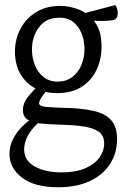

<svg xmlns="http://www.w3.org/2000/svg" viewBox="-20 -528 503 773"><path d="M388.8 -334.2Q387.4 -284.3 367.1 -243.4Q346.8 -202.5 307.8 -177.8Q268.7 -153.1 210.2 -153.1Q133.3 -153.1 88.9 -196Q44.5 -238.9 40.5 -306.7Q37.4 -358.3 58.1 -403.4Q78.8 -448.5 121 -476.3Q163.1 -504.2 221.7 -504.2Q263.8 -504.2 302.6 -487.2Q341.4 -470.2 365.9 -433.2Q390.4 -396.3 388.8 -334.2ZM213.7 -199.3Q248 -200 271.8 -218.6Q295.6 -237.1 307.9 -266.9Q320.2 -296.8 320.2 -330.4Q320.2 -363.1 308.8 -392.4Q297.4 -421.7 274.1 -440Q250.8 -458.2 214.7 -456.6Q164.9 -455.8 136.8 -418.2Q108.7 -380.6 108.7 -328.4Q108.7 -294.9 120.6 -265.3Q132.5 -235.7 155.8 -217.5Q179.1 -199.3 213.7 -199.3ZM147.8 -197.1 186.3 -181.6Q159.6 -155.5 147.8 -136.9Q135.9 -118.3 137.5 -110.3Q139 -103.3 152 -100.1Q165 -96.8 185 -96.1Q204.9 -95.4 227.6 -94.2Q306.6 -93 355.6 -81.8Q404.7 -70.6 428 -43.7Q451.3 -16.8 451.3 31.8Q451.3 89.1 422.6 133Q393.9 176.9 340.9 201.4Q287.8 225.9 214.1 225.9Q119.6 225.9 68.9 187.5Q18.2 149.1 18.2 91.7Q18.2 60.1 32.3 32.1Q46.5 4.2 69.3 -18.8Q92.2 -41.8 119.5 -57.8Q146.8 -73.8 174.2 -80.8L185.3 -63.2Q156.1 -53.1 131.5 -30.9Q106.9 -8.7 92 18.8Q77.2 46.4 77.2 73.4Q77.2 118.6 120 142.4Q162.9 166.1 227.9 166.1Q284.5 166.1 322.9 149.6Q361.2 133.1 380.3 106.3Q399.4 79.5 399.4 50.2Q399.4 16.6 375.8 1.1Q352.2 -14.4 310.7 -19.8Q269.2 -25.2 215 -26.4Q174.2 -27.6 141.9 -31Q109.6 -34.4 90.9 -46.4Q72.3 -58.4 72.3 -84.7Q72.3 -114.4 95.3 -141.8Q118.4 -169.2 147.8 -197.1ZM299 -469.5 443.9 -507.5Q449.9 -500.5 452.4 -489.4Q454.9 -478.4 453.4 -467.3Q451.9 -456.2 443.9 -450.2Q435.9 -446.2 417 -444.7Q398.1 -443.2 376.9 -443.7Q355.6 -444.2 339.8 -445.2Q324 -446.2 321 -445.2Z"/></svg>

Font: Karma Variable Light
Style: Regular
Weight: 300
Designer: Joana Correia
Foundry: Indian Type Foundry
Version: Version 3.000